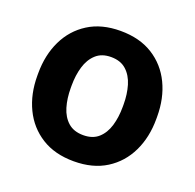

<svg xmlns="http://www.w3.org/2000/svg" viewBox="-102 -644 769 759"><g transform="rotate(20 282.0 -264.0)"><path d="M32.2 -258.8V-269Q32.2 -346.2 61.5 -407Q90.8 -467.8 146.5 -502.9Q202.1 -538.1 281.7 -538.1Q362.3 -538.1 418.2 -502.9Q474.1 -467.8 503.4 -407Q532.7 -346.2 532.7 -269V-258.8Q532.7 -182.1 503.4 -121.3Q474.1 -60.5 418.5 -25.4Q362.8 9.8 282.7 9.8Q202.6 9.8 146.7 -25.4Q90.8 -60.5 61.5 -121.3Q32.2 -182.1 32.2 -258.8ZM172.9 -269V-258.8Q172.9 -214.8 183.6 -179Q194.3 -143.1 218.5 -121.6Q242.7 -100.1 282.7 -100.1Q322.3 -100.1 346.2 -121.6Q370.1 -143.1 380.9 -179Q391.6 -214.8 391.6 -258.8V-269Q391.6 -312 380.9 -348.1Q370.1 -384.3 345.9 -406.2Q321.8 -428.2 281.7 -428.2Q242.2 -428.2 218.3 -406.2Q194.3 -384.3 183.6 -348.1Q172.9 -312 172.9 -269Z"/></g></svg>

Font: Vazirmatn FD
Style: Bold
Weight: 700
Designer: Saber Rastikerdar
Foundry: Saber Rastikerdar
Version: Version 33.001